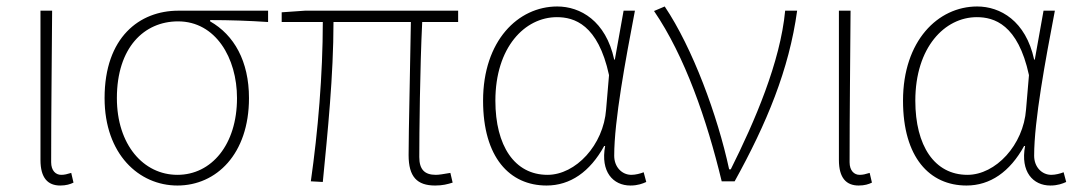

<svg xmlns="http://www.w3.org/2000/svg" viewBox="-20 -560 3337 593"><path d="M166 13C184 13 197 9 207 4L200 -26C187 -22 179 -20 169 -20C152 -20 138 -33 138 -59C138 -217 140 -368 141 -527H105V-66C105 -10 128 13 166 13Z M528 13C648 13 749 -84 749 -257C749 -371 703 -452 629 -494V-498C690 -498 747 -496 808 -492V-527H531C411 -527 303 -445 303 -257C303 -84 409 13 528 13ZM528 -20C423 -20 341 -113 341 -257C341 -413 425 -494 530 -494C646 -494 712 -381 712 -257C712 -113 633 -20 528 -20Z M1324 13C1347 13 1362 9 1378 4L1371 -26C1348 -22 1335 -20 1326 -20C1291 -20 1275 -37 1275 -75C1275 -146 1277 -351 1284 -492H1395V-527H922L850 -522V-492H977C977 -330 962 -154 940 0L977 2C992 -152 1010 -327 1010 -492H1249C1247 -355 1242 -153 1242 -81C1242 -14 1268 13 1324 13Z M1668 13C1741 13 1802 -29 1846 -109H1849C1834 -29 1874 13 1927 13C1950 13 1965 7 1976 2L1968 -28C1958 -24 1943 -20 1930 -20C1901 -20 1877 -44 1877 -79C1877 -188 1912 -375 1941 -527H1906L1879 -376H1877C1851 -496 1772 -540 1701 -540C1580 -540 1472 -434 1472 -249C1472 -74 1554 13 1668 13ZM1671 -20C1569 -20 1510 -110 1510 -249C1510 -414 1601 -507 1700 -507C1753 -507 1827 -485 1861 -328L1852 -222C1844 -112 1758 -20 1671 -20Z M2209 0H2249C2348 -179 2417 -345 2442 -527H2405C2390 -368 2311 -185 2237 -37H2232C2196 -204 2119 -412 2033 -540L2000 -526C2095 -387 2163 -191 2209 0Z M2632 13C2650 13 2663 9 2673 4L2666 -26C2653 -22 2645 -20 2635 -20C2618 -20 2604 -33 2604 -59C2604 -217 2606 -368 2607 -527H2571V-66C2571 -10 2594 13 2632 13Z M2965 13C3038 13 3099 -29 3143 -109H3146C3131 -29 3171 13 3224 13C3247 13 3262 7 3273 2L3265 -28C3255 -24 3240 -20 3227 -20C3198 -20 3174 -44 3174 -79C3174 -188 3209 -375 3238 -527H3203L3176 -376H3174C3148 -496 3069 -540 2998 -540C2877 -540 2769 -434 2769 -249C2769 -74 2851 13 2965 13ZM2968 -20C2866 -20 2807 -110 2807 -249C2807 -414 2898 -507 2997 -507C3050 -507 3124 -485 3158 -328L3149 -222C3141 -112 3055 -20 2968 -20Z"/></svg>

Font: Noto Sans Japanese Thin
Style: Regular
Weight: 100
Designer: Ryoko NISHIZUKA (kana & ideographs); Paul D. Hunt (Latin, Greek & Cyrillic); Wenlong ZHANG (bopomofo); Sandoll Communica
Foundry: Adobe Systems Incorporated
Version: Version 1.000;PS 1;hotconv 1.0.78;makeotf.lib2.5.61930